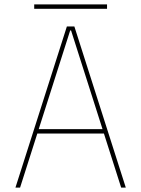

<svg xmlns="http://www.w3.org/2000/svg" viewBox="-20 -850 640 870"><path d="M50 0 283 -730H317L550 0H529L302 -712H298L71 0ZM147 -245V-265H453V-245ZM135 -810V-830H465V-810Z"/></svg>

Font: M PLUS Code Latin Expanded Thin
Style: Regular
Weight: 250
Width: 7
Designer: Coji Morishita
Foundry: UNDERFOREST DESIGN
Version: Version 1.002; ttfautohint (v1.8.3)